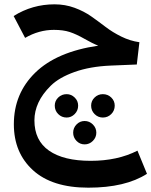

<svg xmlns="http://www.w3.org/2000/svg" viewBox="-20 -499 699 887"><path d="M615 197 659 304Q559 368 388 368Q221 368 132.5 287.5Q44 207 44 75Q44 -67 143 -163.5Q242 -260 434 -288Q408 -298 370.5 -319.5Q333 -341 302.5 -351Q272 -361 229 -361Q160 -361 96 -324L43 -425Q129 -479 232 -479Q281 -479 324.5 -463Q368 -447 402 -423Q436 -399 468 -374.5Q500 -350 540.5 -330Q581 -310 624 -304L612 -201L491 -196Q396 -192 324.5 -166.5Q253 -141 214.5 -103Q176 -65 157.5 -25Q139 15 139 57Q139 150 206.5 197Q274 244 399 244Q523 244 615 197ZM288 -64Q309 -64 325 -48.5Q341 -33 341 -11Q341 12 325 28Q309 44 288 44Q265 44 249 28Q233 12 233 -11Q233 -33 249 -48.5Q265 -64 288 -64ZM510 -11Q510 12 494 28Q478 44 455 44Q433 44 417 28Q401 12 401 -11Q401 -33 417 -48.5Q433 -64 455 -64Q478 -64 494 -48.5Q510 -33 510 -11ZM409 152Q393 168 371 168Q349 168 333.5 152Q318 136 318 114Q318 92 333.5 76Q349 60 371 60Q393 60 409 76Q425 92 425 114Q425 136 409 152Z"/></svg>

Font: FiraGO Medium
Style: Regular
Weight: 500
Designer: bBox Type
Foundry: bBox Type GmbH
Version: Version 1.001;PS 001.001;hotconv 1.0.88;makeotf.lib2.5.64775